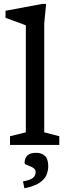

<svg xmlns="http://www.w3.org/2000/svg" viewBox="-20 -760 365 1007"><path d="M212 -66 291 -45.5V0H32.5V-45.5L115.5 -66V-627Q109 -630 91 -636.5Q73 -643 50.8 -651.2Q28.5 -659.5 9 -666.5V-703.5L201.5 -739.5H222L212 -638ZM100.5 191.5Q140.5 184 153.8 172.2Q167 160.5 167 142.5Q167 130.5 158.2 123.5Q149.5 116.5 138 112.2Q126.5 108 117.8 104.2Q109 100.5 109 95Q109 69.5 123.8 55.5Q138.5 41.5 170.5 41.5Q198.5 41.5 215.8 57.8Q233 74 233 112Q233 135.5 223.5 158Q214 180.5 187 198.8Q160 217 108 227.5Z"/></svg>

Font: Newsreader 7pt
Style: Regular
Weight: 400
Designer: Hugues Gentile
Foundry: Production Type
Version: Version 1.003